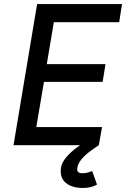

<svg xmlns="http://www.w3.org/2000/svg" viewBox="-20 -720 631 952"><path d="M47 0 164 -700H585L571 -610H247L212 -402H503L489 -314H198L160 -90H486L470 0ZM392 212Q337 212 306.5 187Q276 162 282 114Q286 83 316.5 50.5Q347 18 392 -9L470 0Q447 15 423 33Q399 51 382.5 71.5Q366 92 363 115Q360 139 388 139Q405 139 419 134.5Q433 130 437 128L461 195Q446 204 428.5 208Q411 212 392 212Z"/></svg>

Font: Figtree Medium
Style: Italic
Weight: 500
Italic angle: -9.5°
Foundry: Erik Kennedy
Version: Version 2.001; ttfautohint (v1.8.4.7-5d5b);gftools[0.9.27]